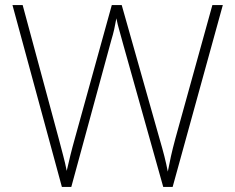

<svg xmlns="http://www.w3.org/2000/svg" viewBox="-20 -827 921 754"><path d="M855 -807 658 -93H621L464 -652Q456 -683 449 -706.5Q442 -730 437 -755Q433 -732 428.5 -712Q424 -692 417 -669L260 -93H223L29 -807H69L210 -285Q220 -246 228 -216.5Q236 -187 242 -156Q249 -187 256.5 -217.5Q264 -248 275 -287L419 -807H458L606 -284Q618 -243 625.5 -213.5Q633 -184 639 -153Q645 -185 651.5 -214Q658 -243 669 -284L814 -807Z"/></svg>

Font: Noto Sans Kannada UI ExtraLight
Style: Regular
Weight: 200
Designer: Jelle Bosma - Monotype Design Team
Foundry: Monotype Imaging Inc.
Version: Version 2.005; ttfautohint (v1.8.4.7-5d5b)